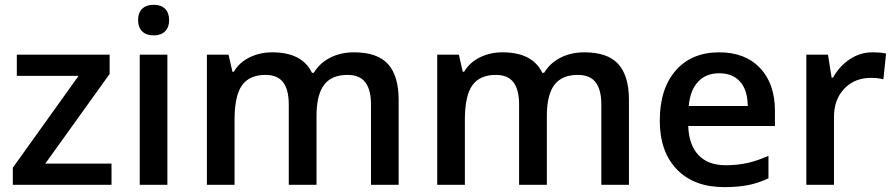

<svg xmlns="http://www.w3.org/2000/svg" viewBox="-20 -767 3716 797"><path d="M442.9 0H33.2V-70.8L306.2 -452.1H49.8V-540H435.1V-460L168 -87.9H442.9Z M674.8 0H560.1V-540H674.8ZM553.2 -683.1Q553.2 -713.9 570.1 -730.5Q586.9 -747.1 618.2 -747.1Q648.4 -747.1 665.3 -730.5Q682.1 -713.9 682.1 -683.1Q682.1 -653.8 665.3 -637Q648.4 -620.1 618.2 -620.1Q586.9 -620.1 570.1 -637Q553.2 -653.8 553.2 -683.1Z M1293.9 0H1178.7V-333Q1178.7 -395 1155.3 -425.5Q1131.8 -456.1 1082 -456.1Q1015.6 -456.1 984.6 -412.8Q953.6 -369.6 953.6 -269V0H838.9V-540H928.7L944.8 -469.2H950.7Q973.1 -507.8 1015.9 -528.8Q1058.6 -549.8 1109.9 -549.8Q1234.4 -549.8 1274.9 -464.8H1282.7Q1306.6 -504.9 1350.1 -527.3Q1393.6 -549.8 1449.7 -549.8Q1546.4 -549.8 1590.6 -501Q1634.8 -452.1 1634.8 -352.1V0H1520V-333Q1520 -395 1496.3 -425.5Q1472.7 -456.1 1422.9 -456.1Q1356 -456.1 1325 -414.3Q1293.9 -372.6 1293.9 -286.1Z M2250 0H2134.8V-333Q2134.8 -395 2111.3 -425.5Q2087.9 -456.1 2038.1 -456.1Q1971.7 -456.1 1940.7 -412.8Q1909.7 -369.6 1909.7 -269V0H1794.9V-540H1884.8L1900.9 -469.2H1906.7Q1929.2 -507.8 1971.9 -528.8Q2014.6 -549.8 2065.9 -549.8Q2190.4 -549.8 2231 -464.8H2238.8Q2262.7 -504.9 2306.2 -527.3Q2349.6 -549.8 2405.8 -549.8Q2502.4 -549.8 2546.6 -501Q2590.8 -452.1 2590.8 -352.1V0H2476.1V-333Q2476.1 -395 2452.4 -425.5Q2428.7 -456.1 2378.9 -456.1Q2312 -456.1 2281 -414.3Q2250 -372.6 2250 -286.1Z M2986.8 9.8Q2860.8 9.8 2789.8 -63.7Q2718.8 -137.2 2718.8 -266.1Q2718.8 -398.4 2784.7 -474.1Q2850.6 -549.8 2965.8 -549.8Q3072.8 -549.8 3134.8 -484.9Q3196.8 -419.9 3196.8 -306.2V-244.1H2836.9Q2839.4 -165.5 2879.4 -123.3Q2919.4 -81.1 2992.2 -81.1Q3040 -81.1 3081.3 -90.1Q3122.6 -99.1 3169.9 -120.1V-26.9Q3127.9 -6.8 3085 1.5Q3042 9.8 2986.8 9.8ZM2965.8 -462.9Q2911.1 -462.9 2878.2 -428.2Q2845.2 -393.6 2838.9 -327.1H3084Q3083 -394 3051.8 -428.5Q3020.5 -462.9 2965.8 -462.9Z M3601.1 -549.8Q3635.7 -549.8 3658.2 -544.9L3647 -438Q3622.6 -443.8 3596.2 -443.8Q3527.3 -443.8 3484.6 -398.9Q3441.9 -354 3441.9 -282.2V0H3327.1V-540H3417L3432.1 -444.8H3438Q3464.8 -493.2 3508.1 -521.5Q3551.3 -549.8 3601.1 -549.8Z"/></svg>

Font: Sahel SemiBold FD
Style: SemiBold-FD
Weight: 600
Foundry: Saber Rastikerdar (saber.rastikerdar@gmail.com)
Version: Version 3.3.0